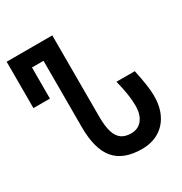

<svg xmlns="http://www.w3.org/2000/svg" viewBox="-174 -857 948 1002"><g transform="rotate(-30 300.0 -356.0)"><path d="M178 -238.5V-638.5H108.5V-451H9V-730.5H284V-242Q284 -182.5 295.2 -147.2Q306.5 -112 328.8 -96.8Q351 -81.5 386 -81.5Q428.5 -81.5 452.8 -112.2Q477 -143 477 -196.5Q477 -228.5 471.2 -266.2Q465.5 -304 453 -353.5H563.5Q586.5 -247 586.5 -192Q586.5 -128 563 -80.8Q539.5 -33.5 496 -8Q452.5 17.5 394 17.5Q283 17.5 230.5 -44.8Q178 -107 178 -238.5Z"/></g></svg>

Font: JuliaMono Medium
Style: Regular
Weight: 500
Monospace: yes
Designer: cormullion
Foundry: corm
Version: Version 0.054; ttfautohint (v1.8.4)